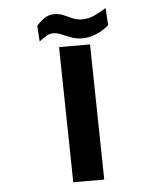

<svg xmlns="http://www.w3.org/2000/svg" viewBox="-53 -780 691 826"><g transform="rotate(-5 293.0 -367.0)"><path d="M230 0 219.7 -584.5H353.5L363.8 0ZM324.7 -613.3Q298.3 -613.3 275.9 -621.6Q253.4 -629.9 235.1 -637.9Q216.8 -646 201.7 -646Q183.6 -646 170.9 -638.2Q158.2 -630.4 138.7 -616.2L134.3 -684.1Q154.3 -706.5 171.9 -717Q189.5 -727.5 210.4 -727.5Q232.9 -727.5 251.5 -719.5Q270 -711.4 288.8 -703.1Q307.6 -694.8 330.1 -694.8Q357.4 -694.8 382.1 -706.3Q406.7 -717.8 433.6 -734.4L438.5 -660.6Q413.1 -637.7 381.8 -625.5Q350.6 -613.3 324.7 -613.3Z"/></g></svg>

Font: Cascadia Code
Style: Regular
Weight: 400
Monospace: yes
Designer: Aaron Bell
Foundry: Saja Typeworks
Version: Version 2106.017